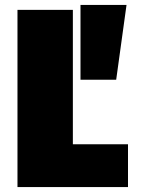

<svg xmlns="http://www.w3.org/2000/svg" viewBox="-20 -745 603 780"><path d="M276 -705H51V15H500V-159H276ZM307 -421H452L494 -725H307Z"/></svg>

Font: Repo ExtraBlack
Style: Regular
Weight: 400
Designer: Stefan Peev
Foundry: Context Ltd
Version: Version 001.502